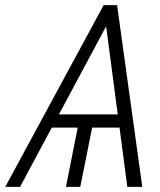

<svg xmlns="http://www.w3.org/2000/svg" viewBox="-42 -731 624 751"><path d="M514.5 0H456L425.5 -232H318.5L272 0H216L262 -232H160.5L36.5 0H-21.5L363.5 -711H416ZM418.5 -283.5 373.5 -625.5 372 -626 188.5 -283.5Z"/></svg>

Font: Roberto Sans Light
Style: Italic
Weight: 300
Italic angle: -11°
Designer: Google
Version: Version 1.00;June 11, 2020;FontCreator 12.0.0.2522 64-bit; t